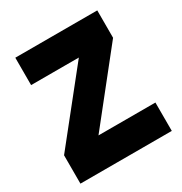

<svg xmlns="http://www.w3.org/2000/svg" viewBox="-150 -738 805 850"><g transform="rotate(-30 252.0 -313.5)"><path d="M485 -145V0H18V-145L291 -487H47V-627H466V-487L194 -145Z"/></g></svg>

Font: Blinker
Style: Bold
Weight: 700
Designer: Juergen Huber
Foundry: supertype
Version: Version 1.015;PS 1.15;hotconv 1.0.88;makeotf.lib2.5.647800; 